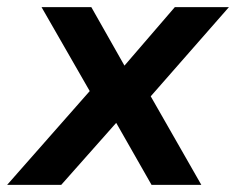

<svg xmlns="http://www.w3.org/2000/svg" viewBox="-47 -516 659 536"><path d="M-27 0 224 -285 228 -219 69 -496H208L306 -323H292L441 -496H592L350 -220L351 -287L515 0H376L270 -186L288 -185L124 0Z"/></svg>

Font: Nunito Sans 9pt
Style: Bold Italic
Weight: 700
Italic angle: -9°
Version: Version 3.101;gftools[0.9.27]